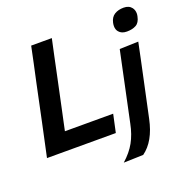

<svg xmlns="http://www.w3.org/2000/svg" viewBox="-159 -888 1202 1232"><g transform="rotate(-20 442.0 -271.5)"><path d="M24.5 0Q37 -58 48.5 -112Q60 -166 74.5 -233.5L125 -473.5Q140 -542.5 152 -598.5Q163.5 -654 176 -713H317Q304 -653 292.2 -597.5Q280.5 -542 266 -473L220 -256Q212 -219 205 -186.2Q198 -153.5 191.5 -122.5H521L494.5 0ZM477.5 196Q530.5 149 559.5 96.8Q588.5 44.5 602.5 -25.5L643 -217L653.5 -266.5Q669 -339 680 -392Q691 -444.5 702.5 -498L830.5 -502Q819 -447 808 -394Q796.5 -340.5 781 -267Q764 -188 751.5 -129Q739 -70 726.5 -12Q696.5 131 611.5 192ZM785 -587.5Q748.5 -587.5 730.5 -609.5Q717.5 -624.5 717.5 -648.5Q717.5 -659 720 -671Q728 -707.5 753.8 -723.2Q779.5 -739 816 -739Q853 -739 871 -715Q883.5 -698 883.5 -675.5Q883.5 -666 881 -655.5Q873 -615.5 847.8 -601.5Q822.5 -587.5 785 -587.5Z"/></g></svg>

Font: Heraclito SemiBold
Style: Italic
Weight: 600
Italic angle: -12°
Designer: Kostas Bartsokas (font) & Cristiano Sobral (main changes)
Foundry: Kostas Bartsokas (font) & Cristiano Sobral (main changes)
Version: Version 1.00;July 8, 2020;FontCreator 13.0.0.2655 64-bit